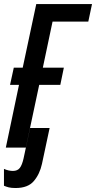

<svg xmlns="http://www.w3.org/2000/svg" viewBox="-30 -734 478 955"><path d="M-1 0 64.5 -312H20L38.6 -397.5H83L150.4 -713.9H427.7L409.2 -626.5H231.4L183.1 -397.5H287.6L270 -312H165L98.6 0ZM47.4 201.2Q26.4 201.2 13.7 198Q1 194.8 -10.3 189.9V106Q1.5 111.3 12.9 113.8Q24.4 116.2 34.2 116.2Q57.1 116.2 68.6 101.3Q80.1 86.4 87.4 53.2L119.6 -97.2H216.8L178.7 81.5Q167.5 132.3 138.2 166.7Q108.9 201.2 47.4 201.2Z"/></svg>

Font: Open Sans Condensed SemiBold
Style: Italic
Weight: 600
Width: 3
Italic angle: -12°
Designer: Monotype Design Team
Foundry: Monotype Imaging Inc.
Version: Version 3.000; ttfautohint (v1.8.4)